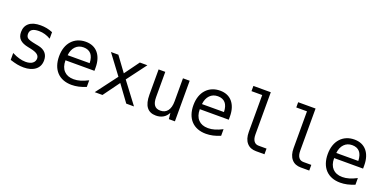

<svg xmlns="http://www.w3.org/2000/svg" viewBox="-13 -1586 4842 2426"><g transform="rotate(20 2408.0 -373.0)"><path d="M288.1 14.2C351.6 14.2 405.8 -0.5 445.3 -31.7C482.4 -61 502.9 -102.1 502.9 -157.7C502.9 -199.2 491.7 -231.9 468.8 -257.3C446.8 -281.7 413.6 -299.3 367.2 -308.1L331.1 -314.9C266.6 -327.1 234.4 -338.4 219.2 -350.1C204.1 -361.8 196.8 -381.3 196.8 -404.3C196.8 -431.6 207 -452.1 227.1 -465.3C247.1 -478.5 278.3 -484.9 315.9 -484.9C345.7 -484.9 371.6 -481 397.5 -473.6C423.3 -466.3 449.2 -455.1 475.1 -439.9V-527.8C448.2 -539.1 419.9 -547.4 395.5 -552.2C368.7 -557.6 339.8 -560.1 312 -560.1C248.5 -560.1 196.3 -547.4 159.2 -517.6C124.5 -489.7 106 -449.2 106 -396.5C106 -354.5 117.7 -322.3 141.6 -298.3C167.5 -272.5 206.5 -256.8 254.9 -247.1L288.6 -240.2L292.5 -239.3C374.5 -222.2 412.1 -195.3 412.1 -149.9C412.1 -126.5 402.3 -102.5 379.4 -85.4C357.4 -69.3 326.7 -61 287.1 -61C257.3 -61 230 -65.9 200.2 -74.2C172.4 -82 145.5 -91.8 104 -112.8V-20C138.2 -8.8 174.8 1 200.2 5.9C228 11.2 259.8 14.2 288.1 14.2Z M932.6 14.2C962.9 14.2 995.1 10.7 1025.9 3.9C1057.6 -3.4 1090.3 -13.7 1124.5 -27.8V-117.2C1088.9 -98.6 1055.7 -85 1024.4 -75.7C993.2 -66.4 963.4 -62 934.1 -62C875 -62 833 -79.6 803.2 -110.8C772 -143.6 756.3 -189.5 756.3 -249V-252H1145.5V-295.9C1145.5 -378.4 1124 -444.3 1085.4 -489.7C1046.9 -535.2 991.2 -560.1 918.9 -560.1C845.7 -560.1 779.8 -534.7 732.4 -481.9C689 -433.6 662.6 -363.8 662.6 -272.5C662.6 -184.1 687.5 -111.8 734.4 -62C781.2 -12.2 849.1 14.2 932.6 14.2ZM759.8 -321.8C765.1 -372.6 781.7 -412.1 809.6 -440.9C837.4 -469.7 873 -483.9 917 -483.9C960 -483.9 995.1 -470.2 1018.6 -442.9C1040 -418 1054.2 -377.9 1055.7 -322.3Z M1241.2 0H1345.2L1504.9 -219.2L1665 0H1769L1554.2 -285.2L1750 -546.9H1648.9L1504.9 -349.1L1359.9 -546.9H1260.3L1456.1 -285.2Z M2066.9 14.2C2103.5 14.2 2136.7 5.9 2164.1 -10.3C2191.4 -26.4 2212.9 -50.3 2229 -82L2237.8 0H2319.3V-545.9H2229V-236.8C2229 -181.2 2217.8 -138.7 2195.3 -108.9C2172.9 -79.1 2140.6 -64 2098.1 -64C2059.6 -64 2034.2 -76.7 2017.6 -98.6C2000 -121.6 1991.2 -157.7 1991.2 -207V-545.9H1901.4V-207C1901.4 -132.8 1915 -77.6 1942.4 -41C1969.7 -4.4 2011.7 14.2 2066.9 14.2Z M2738.8 14.2C2769 14.2 2801.3 10.7 2832 3.9C2863.8 -3.4 2896.5 -13.7 2930.7 -27.8V-117.2C2895 -98.6 2861.8 -85 2830.6 -75.7C2799.3 -66.4 2769.5 -62 2740.2 -62C2681.2 -62 2639.2 -79.6 2609.4 -110.8C2578.1 -143.6 2562.5 -189.5 2562.5 -249V-252H2951.7V-295.9C2951.7 -378.4 2930.2 -444.3 2891.6 -489.7C2853 -535.2 2797.4 -560.1 2725.1 -560.1C2651.9 -560.1 2585.9 -534.7 2538.6 -481.9C2495.1 -433.6 2468.8 -363.8 2468.8 -272.5C2468.8 -184.1 2493.7 -111.8 2540.5 -62C2587.4 -12.2 2655.3 14.2 2738.8 14.2ZM2565.9 -321.8C2571.3 -372.6 2587.9 -412.1 2615.7 -440.9C2643.6 -469.7 2679.2 -483.9 2723.1 -483.9C2766.1 -483.9 2801.3 -470.2 2824.7 -442.9C2846.2 -418 2860.4 -377.9 2861.8 -322.3Z M3411.1 3.9H3524.9V-72.3H3419.9C3392.1 -72.3 3370.1 -81.5 3354.5 -103C3339.4 -123.5 3332 -153.8 3332 -194.3V-759.8H3098.1V-689.5H3242.2V-194.3C3242.2 -131.3 3256.8 -82.5 3286.6 -47.9C3317.4 -11.7 3359.4 3.9 3411.1 3.9Z M4013.2 3.9H4127V-72.3H4022C3994.1 -72.3 3972.2 -81.5 3956.5 -103C3941.4 -123.5 3934.1 -153.8 3934.1 -194.3V-759.8H3700.2V-689.5H3844.2V-194.3C3844.2 -131.3 3858.9 -82.5 3888.7 -47.9C3919.4 -11.7 3961.4 3.9 4013.2 3.9Z M4544.9 14.2C4575.2 14.2 4607.4 10.7 4638.2 3.9C4669.9 -3.4 4702.6 -13.7 4736.8 -27.8V-117.2C4701.2 -98.6 4668 -85 4636.7 -75.7C4605.5 -66.4 4575.7 -62 4546.4 -62C4487.3 -62 4445.3 -79.6 4415.5 -110.8C4384.3 -143.6 4368.7 -189.5 4368.7 -249V-252H4757.8V-295.9C4757.8 -378.4 4736.3 -444.3 4697.8 -489.7C4659.2 -535.2 4603.5 -560.1 4531.2 -560.1C4458 -560.1 4392.1 -534.7 4344.7 -481.9C4301.3 -433.6 4274.9 -363.8 4274.9 -272.5C4274.9 -184.1 4299.8 -111.8 4346.7 -62C4393.6 -12.2 4461.4 14.2 4544.9 14.2ZM4372.1 -321.8C4377.4 -372.6 4394 -412.1 4421.9 -440.9C4449.7 -469.7 4485.4 -483.9 4529.3 -483.9C4572.3 -483.9 4607.4 -470.2 4630.9 -442.9C4652.3 -418 4666.5 -377.9 4668 -322.3Z"/></g></svg>

Font: Hack
Style: Regular
Weight: 400
Monospace: yes
Designer: Christopher Simpkins
Foundry: Christopher Simpkins
Version: Version 2.010